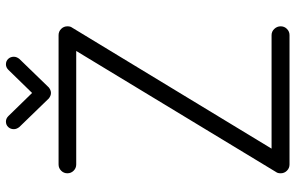

<svg xmlns="http://www.w3.org/2000/svg" viewBox="-190 -782 972 631"><g transform="rotate(-90 295.5 -466.0)"><path d="M525 -29Q525 -17 516.5 -8.5Q508 0 496 0H71Q59 0 50.5 -8.5Q42 -17 42 -29Q42 -39 46 -44L444 -701H71Q59 -701 50.5 -709.5Q42 -718 42 -730Q42 -742 50.5 -750.5Q59 -759 71 -759H496Q508 -759 516.5 -750.5Q525 -742 525 -730Q525 -720 521 -715L123 -59H496Q508 -59 516.5 -50Q525 -41 525 -29ZM425 -906Q425 -897 418 -888L324 -791Q315 -784 306 -784Q297 -784 288 -791L194 -888Q187 -897 187 -906Q187 -917 194 -924.5Q201 -932 212 -932Q222 -932 230 -924L306 -846L382 -924Q390 -932 400 -932Q411 -932 418 -924.5Q425 -917 425 -906Z"/></g></svg>

Font: Hanken Light
Style: Light
Weight: 300
Designer: Alfredo Marco Pradil
Foundry: Hanken Design Co.
Version: Version 2.06 2014